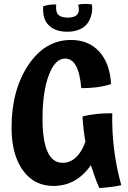

<svg xmlns="http://www.w3.org/2000/svg" viewBox="-20 -928 651 980"><path d="M553 -350Q551 -255 562.5 -164Q574 -73 599 17Q579 22 552.5 25.5Q526 29 487 32Q475 5 464.5 -24Q454 -53 444 -85Q406 -31 358.5 -5Q311 21 252 21Q154 21 96.5 -59Q39 -139 39 -276Q39 -468 124.5 -596Q210 -724 342 -724Q433 -724 487 -664Q541 -604 547 -499Q513 -488 476.5 -483Q440 -478 395 -478Q388 -556 367.5 -592.5Q347 -629 312 -629Q261 -629 229 -544Q197 -459 197 -323Q197 -210 222.5 -153.5Q248 -97 300 -97Q338 -97 368 -125Q398 -153 416 -205Q411 -231 407.5 -261Q404 -291 401 -333Q432 -342 469 -346Q506 -350 553 -350ZM220 -809Q208 -825 203.5 -846.5Q199 -868 200 -896Q215 -901 231.5 -903.5Q248 -906 267 -905Q263 -869 277 -853.5Q291 -838 325 -838Q361 -838 374.5 -854.5Q388 -871 379 -904Q393 -908 413 -908Q433 -908 450 -905Q452 -879 448 -859Q444 -839 435 -822Q421 -795 392 -780.5Q363 -766 324 -766Q289 -766 263 -776.5Q237 -787 220 -809Z"/></svg>

Font: Atma SemiBold
Style: Regular
Weight: 600
Designer: Gregori Vincens, Jeremie Hornus, Riccardo Olocco, Yoann Minet.
Foundry: black foundry
Version: Version 1.102;PS 1.100;hotconv 1.0.86;makeotf.lib2.5.63406